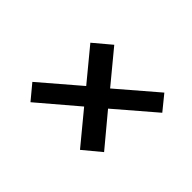

<svg xmlns="http://www.w3.org/2000/svg" viewBox="-81 -651 721 721"><g transform="rotate(45 279.5 -290.5)"><path d="M122 -100 73 -159 227 -291 123 -417 192 -475 297 -348 452 -481 500 -422 345 -289 450 -163 380 -105 276 -231Z"/></g></svg>

Font: DM Sans 17pt Medium
Style: Italic
Weight: 500
Italic angle: -10°
Version: Version 4.004;gftools[0.9.30]